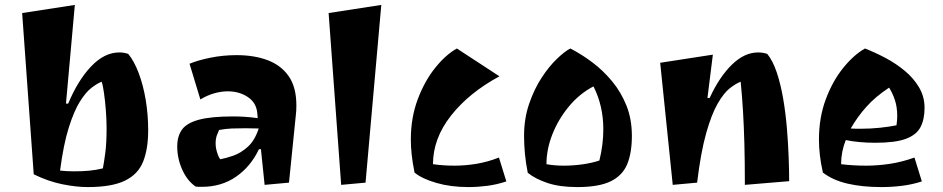

<svg xmlns="http://www.w3.org/2000/svg" viewBox="-20 -736 3831 780"><path d="M336 24Q290 24 233 12.5Q176 1 117 -28L70 -683L284 -716L248 -315H257Q296 -409 350 -466Q404 -523 465 -523Q483 -523 501 -517Q525 -488 543.5 -439Q562 -390 572 -330Q582 -270 582 -207Q582 -131 561.5 -79.5Q541 -28 487.5 -2Q434 24 336 24ZM281 -40Q315 -40 342 -42.5Q369 -45 398 -52Q403 -79 408 -117Q413 -155 413 -216Q413 -250 410 -288Q407 -326 402.5 -358Q398 -390 393 -404Q375 -397 352 -379.5Q329 -362 305 -324Q281 -286 259.5 -218Q238 -150 224 -43Q251 -40 281 -40Z M800 23Q794 23 787.5 23Q781 23 775 22Q741 -1 720.5 -46.5Q700 -92 700 -141Q700 -182 719 -209Q738 -236 787.5 -249.5Q837 -263 927 -263Q949 -263 974 -261.5Q999 -260 1027 -256L1025 -278Q1021 -319 986.5 -342Q952 -365 905 -365Q879 -365 850.5 -357Q822 -349 794 -332L750 -477Q783 -491 834.5 -501.5Q886 -512 941 -512Q1014 -512 1068.5 -491Q1123 -470 1153.5 -425.5Q1184 -381 1184 -308Q1184 -299 1183.5 -287Q1183 -275 1182 -270L1154 6L1055 15L1040 -130H1032Q999 -60 939.5 -18.5Q880 23 800 23ZM875 -89Q897 -93 927.5 -103.5Q958 -114 986.5 -139.5Q1015 -165 1031 -214Q1018 -214 1005 -214.5Q992 -215 978 -215Q947 -215 922 -214Q897 -213 870 -208Q866 -199 861 -186Q856 -173 856 -153Q856 -136 862 -116.5Q868 -97 875 -89Z M1366 15 1315 -683 1529 -716 1465 6Z M1883 24Q1811 24 1752.5 7Q1694 -10 1664 -35Q1656 -75 1652.5 -107.5Q1649 -140 1649 -169Q1649 -258 1677 -332.5Q1705 -407 1748 -460.5Q1791 -514 1836 -539L2009 -426Q1885 -359 1812 -266Q1739 -173 1739 -69Q1781 -63 1826 -63Q1870 -63 1915.5 -70.5Q1961 -78 2007 -96L2037 1Q1998 14 1959 19Q1920 24 1883 24Z M2325 24Q2254 24 2204.5 7.5Q2155 -9 2124 -34Q2116 -74 2112.5 -111.5Q2109 -149 2109 -184Q2109 -254 2129.5 -314Q2150 -374 2180.5 -420.5Q2211 -467 2243 -497.5Q2275 -528 2297 -539Q2342 -516 2386 -483Q2430 -450 2466.5 -406Q2503 -362 2525 -307Q2547 -252 2547 -184Q2547 -115 2528 -69Q2509 -23 2461 0.5Q2413 24 2325 24ZM2271 -63Q2309 -63 2347.5 -68.5Q2386 -74 2415 -84Q2423 -116 2427 -148Q2431 -180 2431 -211Q2431 -306 2391 -385Q2335 -356 2292 -304.5Q2249 -253 2224.5 -191.5Q2200 -130 2200 -69Q2232 -63 2271 -63Z M2713 15 2662 -481 2876 -514 2854 -338H2863Q2902 -423 2953 -473Q3004 -523 3060 -523Q3079 -523 3097 -517Q3120 -489 3136 -440.5Q3152 -392 3162 -333Q3172 -274 3177 -212.5Q3182 -151 3184 -95.5Q3186 -40 3186 0L3006 15Q3006 -82 3004 -153Q3002 -224 2998.5 -283.5Q2995 -343 2989 -404Q2970 -397 2945.5 -378Q2921 -359 2896 -316Q2871 -273 2849 -195.5Q2827 -118 2812 6Z M3561 24Q3483 24 3423 10Q3363 -4 3323 -35Q3314 -75 3310.5 -107.5Q3307 -140 3307 -169Q3307 -258 3334.5 -332Q3362 -406 3405 -459.5Q3448 -513 3494 -539Q3535 -523 3577.5 -500.5Q3620 -478 3656 -448Q3692 -418 3714 -380.5Q3736 -343 3736 -298Q3736 -251 3719.5 -219.5Q3703 -188 3660 -172Q3617 -156 3536 -156Q3502 -156 3470.5 -159Q3439 -162 3416 -167Q3397 -120 3397 -69Q3420 -66 3447 -64.5Q3474 -63 3499 -63Q3546 -63 3595.5 -70.5Q3645 -78 3695 -96L3725 1Q3685 14 3643 19Q3601 24 3561 24ZM3478 -213Q3516 -213 3554.5 -217Q3593 -221 3622 -227Q3625 -247 3625 -265Q3625 -301 3615.5 -329.5Q3606 -358 3592 -380Q3536 -343 3499.5 -302Q3463 -261 3436 -214Q3446 -213 3457 -213Q3468 -213 3478 -213Z"/></svg>

Font: Joti One
Style: Regular
Weight: 400
Designer: Eduardo Rodriguez Tunni
Foundry: Eduardo Rodriguez Tunni
Version: Version 1.002; ttfautohint (v1.8.4.7-5d5b);gftools[0.9.24]